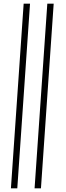

<svg xmlns="http://www.w3.org/2000/svg" viewBox="-20 -810 365 1055"><path d="M110 -790H145L75 225H40ZM240 -790H275L205 225H170Z"/></svg>

Font: Bona Nova
Style: Italic
Weight: 400
Italic angle: -4°
Designer: Mateusz Machalski
Foundry: Capitalics
Version: Version 4.001; ttfautohint (v1.8.3)